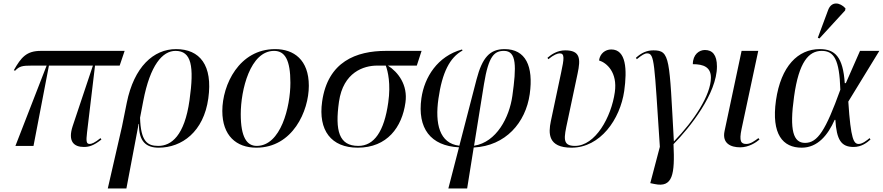

<svg xmlns="http://www.w3.org/2000/svg" viewBox="-20 -823 4980 1083"><path d="M67 0H169L256 -453H504L390 -112C361 -24 398 6 453 6C483 6 509 -2 552 -36L547 -44C514 -17 496 -11 486 -11C467 -11 465 -25 471 -76L516 -453H655L683 -536H210C129 -536 99 -499 58 -427L65 -424C90 -450 106 -453 161 -453H243Z M588 240H693L762 -124H764C762 -22 807 10 875 10C1006 10 1129 -80 1155 -268C1181 -455 1107 -546 973 -546C846 -546 736 -446 695 -243L668 -109ZM873 0C811 0 774 -25 770 -159L788 -253C827 -457 897 -536 970 -536C1060 -536 1076 -450 1049 -258C1021 -57 946 0 873 0Z M1426 10C1631 10 1722 -197 1722 -339C1722 -486 1637 -546 1532 -546C1329 -546 1234 -345 1234 -197C1234 -58 1313 10 1426 10ZM1428 0C1373 0 1338 -48 1338 -179C1338 -315 1391 -536 1526 -536C1587 -536 1618 -485 1618 -356C1618 -220 1564 0 1428 0Z M1998 10C2164 10 2248 -106 2267 -245C2281 -344 2226 -416 2168 -453H2331L2358 -536H2157C1990 -536 1829 -476 1797 -250C1774 -88 1848 10 1998 10ZM2001 0C1892 0 1869 -86 1892 -249C1916 -416 2032 -453 2107 -453H2156C2168 -421 2185 -350 2170 -245C2147 -81 2090 0 2001 0Z M2509 240H2615L2652 9C2832 0 2945 -131 2968 -292C2990 -450 2945 -546 2826 -546C2743 -546 2700 -498 2668 -375L2571 -1C2458 -14 2433 -126 2453 -266C2474 -414 2517 -499 2589 -538L2586 -544C2448 -506 2374 -388 2357 -269C2333 -99 2409 0 2569 8ZM2710 -349C2736 -509 2769 -536 2823 -536C2895 -536 2893 -447 2870 -282C2853 -161 2781 -21 2654 -1Z M3204 10C3366 10 3478 -150 3501 -310C3518 -431 3512 -544 3428 -544C3394 -544 3364 -521 3359 -482C3402 -469 3464 -415 3448 -303C3428 -162 3338 0 3223 0C3150 0 3161 -46 3181 -139L3238 -408C3256 -492 3253 -539 3168 -539C3126 -539 3092 -518 3068 -497L3073 -489C3103 -514 3125 -522 3137 -522C3166 -522 3162 -492 3145 -413L3087 -139C3073 -71 3070 10 3204 10Z M3672 215C3775 237 3787 161 3779 -10C3872 -104 4024 -296 4024 -448C4024 -514 3998 -541 3956 -541C3924 -541 3888 -516 3888 -461C3949 -461 3990 -444 3990 -385C3990 -287 3894 -141 3782 -26H3781C3755 -493 3761 -539 3666 -539C3629 -539 3599 -526 3567 -497L3572 -489C3600 -512 3616 -522 3630 -522C3673 -522 3670 -473 3702 5L3648 210Z M4155 8C4204 8 4244 -19 4264 -36L4258 -44C4236 -28 4214 -11 4190 -11C4160 -11 4148 -25 4163 -96L4257 -536H4163L4067 -84C4052 -14 4102 8 4155 8Z M4602 -606 4747 -764 4749 -776C4718 -810 4670 -818 4651 -766L4593 -610ZM4502 10C4592 10 4650 -61 4688 -147H4692C4699 -35 4724 6 4795 6C4840 6 4871 -19 4890 -36L4885 -44C4872 -33 4845 -11 4824 -11C4796 -11 4779 -34 4765 -250L4940 -536H4831L4751 -354H4745C4735 -501 4691 -546 4604 -546C4481 -546 4385 -450 4357 -257C4330 -65 4396 10 4502 10ZM4521 -17C4455 -17 4432 -87 4459 -278C4486 -474 4542 -536 4615 -536C4684 -536 4715 -488 4720 -317C4637 -87 4592 -17 4521 -17Z"/></svg>

Font: Noto Serif Display
Style: Italic
Weight: 400
Italic angle: -12°
Designer: Monotype Design Team
Foundry: Monotype Imaging Inc.
Version: Version 2.009